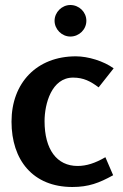

<svg xmlns="http://www.w3.org/2000/svg" viewBox="-20 -735 490 767"><path d="M325 -652C325 -687 296 -715 261 -715C227 -715 198 -686 198 -652C198 -618 227 -589 261 -589C296 -589 325 -617 325 -652ZM283 -510C127 -510 26 -404 26 -249C26 -96 111 12 269 12C334 12 376 -4 432 -35L401 -107C360 -83 325 -72 290 -72C207 -72 158 -138 158 -251C158 -320 186 -425 272 -425C314 -425 342 -410 374 -386L434 -462C394 -491 332 -510 283 -510Z"/></svg>

Font: Rosario
Style: Bold
Weight: 700
Designer: Hector Gatti
Foundry: Omnibus Type
Version: Version 1.100